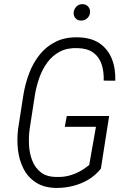

<svg xmlns="http://www.w3.org/2000/svg" viewBox="-20 -902 616 932"><path d="M509.8 -338.9 469.7 -83.5Q443.8 -50.8 408.9 -30Q374 -9.3 333.7 0.7Q293.5 10.7 252.9 10.3Q193.8 9.3 154.5 -16.1Q115.2 -41.5 94 -83.3Q72.8 -125 67.1 -175.5Q61.5 -226.1 67.9 -276.4L93.3 -439.9Q102.1 -494.6 121.3 -545.7Q140.6 -596.7 172.6 -636.7Q204.6 -676.8 251 -699.7Q297.4 -722.7 359.9 -720.7Q423.3 -719.2 463.4 -691.7Q503.4 -664.1 522.5 -617.4Q541.5 -570.8 539.6 -510.3L483.4 -510.7Q484.9 -554.7 473.1 -590.1Q461.4 -625.5 433.3 -646.2Q405.3 -667 356.9 -668.5Q306.6 -670.4 270.5 -651.4Q234.4 -632.3 210 -599.1Q185.5 -565.9 171.1 -525.1Q156.7 -484.4 149.4 -440.9L124 -275.9Q118.7 -237.8 120.8 -197.5Q123 -157.2 136.7 -122.1Q150.4 -86.9 179 -64.9Q207.5 -43 255.4 -43Q285.2 -42 312.7 -48.8Q340.3 -55.7 365.5 -69.1Q390.6 -82.5 413.1 -101.6L445.8 -286.6H294.4L304.2 -338.9ZM337.4 -840.8Q338.9 -857.4 350.3 -869.4Q361.8 -881.3 378.4 -881.8Q397 -882.3 407.7 -870.4Q418.5 -858.4 417 -841.3Q416 -825.2 403.8 -813.7Q391.6 -802.2 374.5 -802.2Q357.9 -801.3 347.2 -812.7Q336.4 -824.2 337.4 -840.8Z"/></svg>

Font: Roboto Condensed Light
Style: Italic
Weight: 300
Italic angle: -12°
Designer: Christian Robertson
Foundry: Google
Version: Version 3.0; 2020